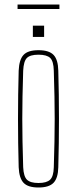

<svg xmlns="http://www.w3.org/2000/svg" viewBox="-20 -828 342 853"><path d="M151 5Q104 5 84.5 -16Q65 -37 63 -85Q57 -300 63 -514Q65 -563 84.5 -584Q104 -605 151 -605Q198 -605 218 -584Q238 -563 239 -514Q245 -300 239 -85Q238 -37 218 -16Q198 5 151 5ZM151 -15Q187 -15 202.5 -29.5Q218 -44 219 -85Q221 -148 222 -200Q223 -252 223 -299.5Q223 -347 222 -399Q221 -451 219 -514Q218 -556 203 -570.5Q188 -585 151 -585Q114 -585 99.5 -570.5Q85 -556 83 -514Q81 -451 80 -399Q79 -347 79 -299.5Q79 -252 80 -200Q81 -148 83 -85Q85 -44 100 -29.5Q115 -15 151 -15ZM126 -664V-714H176V-664ZM58 -788V-808H244V-788Z"/></svg>

Font: Big Shoulders Display Thin
Style: Regular
Weight: 100
Designer: Patric King
Foundry: XO Type Co
Version: Version 1.000; ttfautohint (v1.8.2)